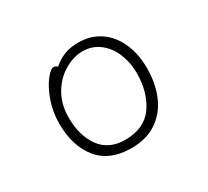

<svg xmlns="http://www.w3.org/2000/svg" viewBox="-143 -941 1286 1188"><g transform="rotate(-30 500.0 -347.5)"><path d="M527 -713Q615 -713 681 -668Q747 -623 782 -543.5Q817 -464 817 -363Q817 -256 781 -170Q745 -84 671 -33Q597 18 488 18Q333 18 254 -79Q175 -176 175 -337Q175 -420 201 -493.5Q227 -567 262 -612.5Q297 -658 319 -658Q333 -658 345 -646Q382 -679 426 -696Q470 -713 527 -713ZM747 -371Q747 -442 721 -507Q695 -572 643.5 -612.5Q592 -653 521 -653Q460 -653 395 -616Q330 -579 287 -507.5Q244 -436 244 -339Q244 -211 303.5 -128.5Q363 -46 480 -46Q617 -46 682 -138.5Q747 -231 747 -371Z"/></g></svg>

Font: Fusion Kai T
Style: Regular
Weight: 400
Designer: Fontworks Inc.
Version: Version 24.134;May 13, 2024